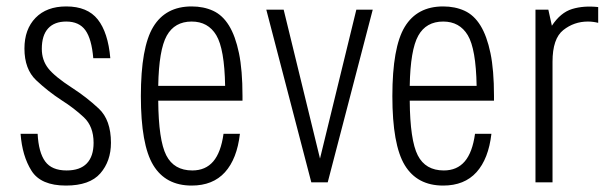

<svg xmlns="http://www.w3.org/2000/svg" viewBox="-20 -567 1892 597"><path d="M325 -123Q325 -194 287 -229.5Q249 -265 204 -294Q150 -329 130 -354.5Q110 -380 110 -415Q110 -457 129.5 -478.5Q149 -500 186 -500Q226 -500 245.5 -473Q265 -446 270 -386H323Q316 -466 284 -506.5Q252 -547 186 -547Q125 -547 90.5 -511.5Q56 -476 56 -416Q56 -352 92.5 -317.5Q129 -283 172 -255Q210 -231 240.5 -202.5Q271 -174 271 -123Q271 -81 250 -59Q229 -37 187 -37Q141 -37 120.5 -65Q100 -93 97 -151H44Q49 -82 78 -36Q107 10 185 10Q259 10 292 -28Q325 -66 325 -123Z M578 -37Q521 -37 497 -84Q473 -131 472 -254H734V-269Q734 -349 723 -402Q712 -455 692 -487.5Q672 -520 642.5 -533.5Q613 -547 576 -547Q495 -547 456.5 -483.5Q418 -420 418 -268Q418 -117 456.5 -53.5Q495 10 576 10Q642 10 679.5 -31.5Q717 -73 726 -151H675Q667 -93 643 -65Q619 -37 578 -37ZM576 -500Q627 -500 652.5 -457.5Q678 -415 680 -300H472Q474 -412 498.5 -456Q523 -500 576 -500Z M948 0H999L1139 -537H1088L975 -74L862 -537H808Z M1360 -37Q1303 -37 1279 -84Q1255 -131 1254 -254H1516V-269Q1516 -349 1505 -402Q1494 -455 1474 -487.5Q1454 -520 1424.5 -533.5Q1395 -547 1358 -547Q1277 -547 1238.5 -483.5Q1200 -420 1200 -268Q1200 -117 1238.5 -53.5Q1277 10 1358 10Q1424 10 1461.5 -31.5Q1499 -73 1508 -151H1457Q1449 -93 1425 -65Q1401 -37 1360 -37ZM1358 -500Q1409 -500 1434.5 -457.5Q1460 -415 1462 -300H1254Q1256 -412 1280.5 -456Q1305 -500 1358 -500Z M1645 0H1698V-375Q1698 -447 1731.5 -473.5Q1765 -500 1808 -500Q1816 -500 1824 -499Q1832 -498 1840 -496V-545Q1795 -550 1759 -539Q1723 -528 1696 -487L1685 -537H1645Z"/></svg>

Font: Secuela Light
Style: Regular
Weight: 300
Designer: Fernando Haro
Foundry: deFharo
Version: Version 1.708